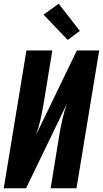

<svg xmlns="http://www.w3.org/2000/svg" viewBox="-20 -1004 549 1024"><path d="M0 0 121 -735H259L211 -441Q204 -402 195 -362.5Q186 -323 172 -284L390 -735H509L388 0H250L298 -294Q305 -333 314 -372.5Q323 -412 337 -451L119 0ZM341 -791 212 -926 293 -984 406 -839Z"/></svg>

Font: Iosevka SS04 Heavy
Style: Italic
Weight: 900
Italic angle: -9°
Monospace: yes
Designer: Belleve Invis
Foundry: Belleve Invis
Version: Version 19.0.0; ttfautohint (v1.8.4)